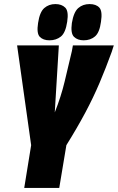

<svg xmlns="http://www.w3.org/2000/svg" viewBox="-20 -923 579 943"><path d="M99 0 133 -210 64 -700H269L249 -371Q280 -449 297.5 -522.5Q315 -596 333 -672Q334 -679 335.5 -686Q337 -693 338 -700H539Q537 -693 534 -685Q531 -677 529 -669Q500 -589 469 -516Q438 -443 398.5 -369Q359 -295 306 -210L271 0ZM391 -725Q361 -725 343.5 -742Q326 -759 333 -810Q342 -864 364.5 -883.5Q387 -903 420 -903Q452 -903 468 -885.5Q484 -868 476 -816Q469 -763 446.5 -744Q424 -725 391 -725ZM223 -725Q192 -725 175.5 -742Q159 -759 167 -810Q175 -864 197.5 -883.5Q220 -903 252 -903Q283 -903 300.5 -885.5Q318 -868 310 -816Q302 -762 279 -743.5Q256 -725 223 -725Z"/></svg>

Font: Georama Condensed Black
Style: Italic
Weight: 900
Width: 3
Italic angle: -9°
Designer: Jean-Baptiste Levee
Foundry: Production Type
Version: Version 1.000